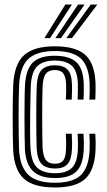

<svg xmlns="http://www.w3.org/2000/svg" viewBox="-20 -812 470 841"><path d="M221.5 9.2Q127.2 9.2 84.9 -28.9Q42.5 -67 37.8 -154.2Q36.8 -178 36.1 -216.9Q35.5 -255.8 35.5 -299.2Q35.5 -342.8 36.1 -381.4Q36.8 -420 38 -443.2Q43.5 -534 86.8 -571.6Q130 -609.2 219.8 -609.2Q311.2 -609.2 353 -572.1Q394.8 -535 398.5 -448.5Q399 -432.5 398.6 -412.2Q398.2 -392 397.5 -375.8H371.5Q372.5 -392.2 372.9 -411.2Q373.2 -430.2 372.5 -447.5Q369.2 -523 333.9 -555.8Q298.5 -588.5 219.8 -588.5Q142.2 -588.5 105.4 -555Q68.5 -521.5 63.8 -441.8Q62.5 -417.5 62 -378.2Q61.5 -339 61.5 -295.8Q61.5 -252.5 62.1 -215.1Q62.8 -177.8 63.5 -157Q67.2 -82.8 103.2 -47.1Q139.2 -11.5 221.5 -11.5Q299.2 -11.5 334.1 -45Q369 -78.5 372.5 -155.5Q373.2 -172 373.1 -187.2Q373 -202.5 371.5 -226.2H397.5Q398.8 -204.8 399 -189Q399.2 -173.2 398.5 -154.5Q394.5 -66.8 353.4 -28.8Q312.2 9.2 221.5 9.2ZM221.5 -32.2Q154.2 -32.2 123.4 -63.8Q92.5 -95.2 89.2 -157.8Q88.2 -179.5 87.8 -217Q87.2 -254.5 87.2 -297.5Q87.2 -340.5 87.8 -378.9Q88.2 -417.2 89.5 -440.2Q93.8 -509 124.1 -538.4Q154.5 -567.8 219.8 -567.8Q283.2 -567.8 313.6 -540.4Q344 -513 346.8 -446.8Q347.5 -431.2 347.1 -412.9Q346.8 -394.5 345.8 -375.8H320Q320.8 -395.5 321.1 -413.5Q321.5 -431.5 321 -446.2Q318.8 -503.5 293.4 -525.1Q268 -546.8 219.8 -546.8Q171 -546.8 144.9 -523.6Q118.8 -500.5 115 -438.5Q114.5 -425 113.6 -391.2Q112.8 -357.5 112.2 -315Q111.8 -272.5 111.9 -231.9Q112 -191.2 113.5 -164Q117 -101.8 143.1 -77.5Q169.2 -53.2 221.5 -53.2Q269.2 -53.2 293.8 -75.6Q318.2 -98 321 -156.8Q321.5 -171 321.5 -185.5Q321.5 -200 320 -226.2H345.8Q347.5 -199 347.4 -185.1Q347.2 -171.2 346.8 -156.2Q343.8 -89.8 314.8 -61Q285.8 -32.2 221.5 -32.2ZM221.5 -74Q181 -74 161.9 -94.2Q142.8 -114.5 140.5 -164.5Q139.8 -187 139.2 -223.9Q138.8 -260.8 138.8 -302Q138.8 -343.2 139.4 -379.5Q140 -415.8 141 -437Q144 -489.2 164.1 -507.6Q184.2 -526 219.8 -526Q258.2 -526 276 -507.1Q293.8 -488.2 295.2 -443.8Q295.8 -434 295.6 -417.2Q295.5 -400.5 294.2 -375.8H268.5Q269.5 -397.8 269.8 -415Q270 -432.2 269.5 -442.8Q268.2 -476 257 -490.6Q245.8 -505.2 219.8 -505.2Q194.2 -505.2 181.6 -489.9Q169 -474.5 166.8 -435.5Q165.8 -414 165.2 -377.4Q164.8 -340.8 164.8 -299.6Q164.8 -258.5 165.2 -222.1Q165.8 -185.8 166.5 -164.8Q168.8 -126.8 181.4 -110.8Q194 -94.8 221.5 -94.8Q247 -94.8 257.6 -109.9Q268.2 -125 269.2 -159.5Q269.8 -173.8 269.8 -185.8Q269.8 -197.8 268.2 -226.2H294.2Q295.5 -203 295.8 -186.6Q296 -170.2 295.2 -159.5Q293.2 -113.2 276.2 -93.6Q259.2 -74 221.5 -74ZM174.5 -645 266.2 -792H295L199.2 -645ZM270.5 -645 377.5 -792H406.2L295.2 -645ZM222.5 -645 322 -792H350.5L247.2 -645Z"/></svg>

Font: Big Shoulders Inline Display Thin ExtraBold
Style: Regular
Weight: 800
Version: Version 2.002